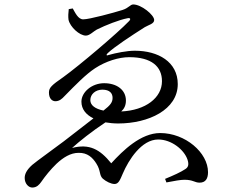

<svg xmlns="http://www.w3.org/2000/svg" viewBox="-20 -789 1040 863"><path d="M125 54C146 54 157 40 165 29C183 3 207 -27 234 -53C264 -81 297 -102 333 -102C373 -103 396 -81 413 -54C434 -21 425 -2 442 14C457 27 479 38 495 38C513 38 520 19 532 -9C558 -70 616 -162 691 -162C751 -162 808 -116 823 -71C830 -49 826 -37 813 -29C794 -16 759 0 722 15L728 31C764 24 792 19 809 19C848 19 855 32 877 32C904 32 915 14 915 -15C915 -103 813 -191 700 -191C613 -191 533 -113 480 -55C429 -118 382 -144 304 -124C336 -153 392 -198 454 -239C472 -236 491 -234 511 -234C648 -234 779 -296 779 -411C779 -511 691 -561 586 -561C550 -561 501 -551 469 -542C458 -537 456 -542 464 -550C495 -579 568 -627 631 -667C648 -677 673 -682 673 -699C673 -722 615 -769 579 -769C565 -769 559 -753 530 -744C492 -732 382 -702 354 -702C331 -702 318 -732 307 -751L289 -748C287 -732 286 -714 288 -700C295 -668 337 -629 366 -629C383 -629 400 -648 415 -656C455 -676 516 -700 553 -707C566 -710 569 -703 560 -694C506 -638 336 -494 264 -442C212 -406 200 -395 200 -373C200 -345 215 -334 229 -334C247 -334 259 -345 270 -357C321 -409 366 -455 407 -482C456 -514 514 -532 561 -532C661 -532 708 -490 708 -424C708 -350 635 -293 525 -288C538 -300 546 -315 546 -337C546 -385 505 -415 448 -415C393 -415 346 -375 346 -332C346 -298 367 -273 400 -257L267 -154C214 -114 149 -68 125 -48C97 -23 91 -4 91 11C91 36 108 54 125 54ZM445 -292C407 -300 386 -316 386 -339C386 -366 410 -386 440 -386C474 -386 486 -369 486 -349C486 -329 476 -316 445 -292Z"/></svg>

Font: Source Han Serif SC Medium
Style: Regular
Weight: 500
Designer: Ryoko NISHIZUKA 西塚涼子 (kana & ideographs); Frank Grießhammer (Latin, Greek & Cyrillic); Wenlong ZHANG 张文龙 (bopomofo); San
Foundry: Adobe
Version: Version 2.003;hotconv 1.1.1;makeotfexe 2.6.0